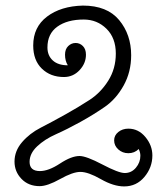

<svg xmlns="http://www.w3.org/2000/svg" viewBox="-20 -656 597 688"><path d="M389 -153Q389 -171 404 -183Q419 -195 440 -195Q476 -195 501 -165Q526 -135 526 -99Q526 -56 497.5 -22Q469 12 425 12Q387 12 341.5 -14Q296 -40 268 -40Q241 -40 195.5 -14.5Q150 11 122 11Q82 11 57 -15Q32 -41 32 -77Q32 -115 59 -146.5Q86 -178 126 -198.5Q166 -219 213.5 -245.5Q261 -272 301 -298Q341 -324 368 -367Q395 -410 395 -464Q395 -520 361.5 -553Q328 -586 280 -586Q221 -586 185.5 -560.5Q150 -535 150 -486Q150 -457 169 -439.5Q188 -422 223 -422Q213 -438 213 -460Q213 -480 224.5 -491Q236 -502 251 -502Q266 -502 277 -491Q288 -480 288 -460Q288 -429 265 -404.5Q242 -380 209 -380Q161 -380 130 -410Q99 -440 99 -493Q99 -559 148.5 -596.5Q198 -634 277 -636Q364 -636 407 -584Q450 -532 450 -458Q450 -398 423 -349.5Q396 -301 355.5 -273Q315 -245 268 -219Q221 -193 180.5 -175Q140 -157 113 -131.5Q86 -106 86 -76Q86 -43 123 -43Q154 -43 195 -70Q236 -97 265 -97Q289 -97 347 -66.5Q405 -36 427 -36Q451 -36 467 -55Q483 -74 483 -98Q483 -110 477 -122Q462 -107 440 -107Q419 -107 404 -120.5Q389 -134 389 -153Z"/></svg>

Font: Bonbon
Style: Regular
Weight: 400
Designer: Ksenia Erulevich
Foundry: Cyreal (www.cyreal.org)
Version: Version 1.000